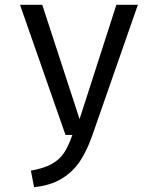

<svg xmlns="http://www.w3.org/2000/svg" viewBox="-20 -560 655 797"><path d="M362.6 3.6Q341.5 64.1 312.6 108.2Q283.6 152.3 236.7 181.3Q189.7 210.3 121.5 216.9L108.2 148.2Q162.6 139 195.1 120.5Q227.7 102.1 246.2 73.8Q264.6 45.6 280.5 0H251.8L63.1 -540H155.4L310.3 -65.6L463.1 -540H552.3Z"/></svg>

Font: Fira Code Fixed
Style: Regular
Weight: 400
Monospace: yes
Designer: Carrois Corporate, Edenspiekermann AG, Nikita Prokopov
Foundry: Carrois Corporate, Edenspiekermann AG, Nikita Prokopov
Version: Version 5.002